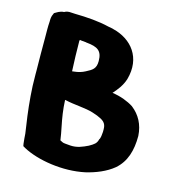

<svg xmlns="http://www.w3.org/2000/svg" viewBox="-104 -798 802 873"><g transform="rotate(15 297.0 -361.0)"><path d="M39 -568C39 -517 39 -464 40 -413V-395L41 -341C44 -277 51 -215 60 -157L65 -122C66 -109 67 -91 69 -76L71 -65L81 -59C151 -21 272 -1 374 -23C421 -34 468 -53 503 -82C548 -121 564 -177 564 -244V-245C561 -298 538 -339 502 -367L501 -368C487 -377 472 -384 456 -390C437 -397 420 -401 400 -404C419 -425 439 -450 449 -482C479 -589 418 -663 328 -685C320 -687 313 -689 304 -690C255 -702 200 -706 142 -707L123 -708C114 -709 102 -708 92 -702C72 -701 60 -691 49 -685L47 -680C40 -667 40 -654 40 -643C38 -617 39 -591 39 -568ZM193 -594C193 -595 194 -597 195 -598C200 -597 207 -596 214 -596C217 -595 223 -595 224 -595L226 -594H228C279 -589 302 -576 302 -527C302 -491 286 -482 257 -467C242 -459 226 -454 205 -452C204 -452 200 -451 197 -451C195 -498 193 -545 193 -594ZM200 -317H202C249 -306 299 -306 336 -294L359 -286C388 -274 404 -264 404 -234V-221C403 -210 402 -190 396 -184V-183C391 -164 381 -157 358 -144C333 -132 308 -121 277 -123C258 -125 244 -125 239 -128C235 -130 232 -131 227 -134C224 -152 221 -175 216 -196C208 -235 202 -272 200 -317Z"/></g></svg>

Font: Hussar Pisanka
Style: Blk
Weight: 700
Designer: Robert Jablonski
Foundry: Cannot Into Space Fonts
Version: Version 1.070